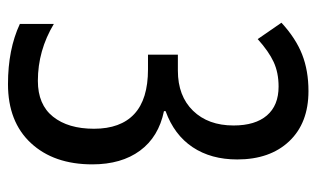

<svg xmlns="http://www.w3.org/2000/svg" viewBox="-172 -592 774 469"><g transform="rotate(90 214.5 -357.0)"><path d="M251 -375V-371Q314 -358 347.5 -312.5Q381 -267 381 -196Q381 -102 329 -46Q277 10 185 10Q100 10 38 -19V-102Q103 -63 177 -63Q235 -63 264.5 -100Q294 -137 294 -200Q294 -265 258 -298.5Q222 -332 149 -332H113V-405H152Q214 -405 250 -442Q286 -479 286 -541Q286 -594 261.5 -622.5Q237 -651 191 -651Q157 -651 131 -639Q105 -627 75 -600L35 -658Q73 -693 112.5 -708.5Q152 -724 202 -724Q280 -724 324.5 -677Q369 -630 369 -550Q369 -486 339 -441Q309 -396 251 -375Z"/></g></svg>

Font: Noto Sans UI Cond
Style: Regular
Weight: 400
Width: 3
Designer: Monotype Design Team
Foundry: Monotype Imaging Inc.
Version: Version 1.001